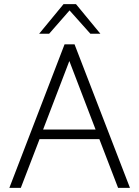

<svg xmlns="http://www.w3.org/2000/svg" viewBox="-20 -902 669 922"><path d="M25 0ZM457 -234H170L80 0H25L290 -689H338L604 0H547ZM439 -280 313 -609 187 -280ZM414 -740 314 -852 216 -740H168L285 -882H345L462 -740Z"/></svg>

Font: Martel Sans ExtraLight
Style: Regular
Weight: 275
Designer: Dan Reynolds and Mathieu Réguer
Foundry: Dan Reynolds and Mathieu Réguer
Version: Version 1.002; ttfautohint (v1.1) -l 5 -r 5 -G 72 -x 0 -D la